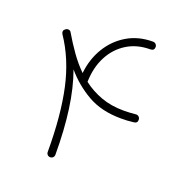

<svg xmlns="http://www.w3.org/2000/svg" viewBox="-114 -703 791 824"><g transform="rotate(20 281.5 -291.5)"><path d="M75.2 -520Q81.1 -524.9 88.9 -524.4Q96.7 -523.9 100.6 -517.1Q125 -475.6 151.6 -438Q178.2 -400.4 209.5 -369.6Q216.3 -435.1 247.8 -487.1Q279.3 -539.1 330.3 -569.3Q381.3 -599.6 447.3 -599.6Q455.6 -599.6 460.7 -594.2Q465.8 -588.9 465.8 -581.5Q465.8 -564.5 447.3 -564.5Q387.2 -564.5 341.6 -536.1Q295.9 -507.8 269.8 -457.5Q243.7 -407.2 242.2 -341.3Q280.3 -312 326.4 -295.2Q372.6 -278.3 430.7 -278.3Q456.1 -278.3 484.4 -281.2Q492.7 -282.2 498.3 -277.1Q503.9 -272 504.4 -264.6Q505.4 -247.6 488.3 -246.1Q473.1 -244.1 459 -243.4Q444.8 -242.7 431.2 -242.7Q341.3 -242.7 277.6 -279.3Q213.9 -315.9 167.5 -371.1Q194.3 -296.9 207 -204.6Q219.7 -112.3 219.7 0Q219.7 7.3 214.6 12.5Q209.5 17.6 202.1 17.6Q194.8 17.6 189.7 12.5Q184.6 7.3 184.6 0Q184.6 -168 158.4 -287.1Q132.3 -406.2 70.8 -497.1Q63 -511.2 75.2 -520Z"/></g></svg>

Font: Mikhak-DS1-FD ExtraLight
Style: Regular
Weight: 200
Designer: Amin Abedi
Version: Version 3.2